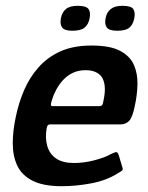

<svg xmlns="http://www.w3.org/2000/svg" viewBox="-20 -637 511 662"><path d="M35 -237Q45 -284 63.5 -327Q82 -370 113 -405Q144 -440 188.5 -460Q233 -480 296 -480Q360 -480 394.5 -461.5Q429 -443 442 -412.5Q455 -382 454 -345.5Q453 -309 445 -273Q437 -232 425 -220Q413 -208 395 -208H153Q148 -208 145.5 -206Q143 -204 141 -196Q135 -161 143 -133.5Q151 -106 173.5 -90.5Q196 -75 235 -75Q270 -75 306 -84.5Q342 -94 361 -105Q373 -111 379.5 -112.5Q386 -114 390 -100L401 -63Q405 -53 401.5 -49.5Q398 -46 387 -40Q348 -15 295.5 -5Q243 5 193 5Q129 5 92 -14Q55 -33 39.5 -66Q24 -99 24 -143Q24 -187 35 -237ZM337 -291Q342 -314 341.5 -332.5Q341 -351 334.5 -365Q328 -379 313 -387Q298 -395 275 -395Q250 -395 230.5 -385.5Q211 -376 197 -360.5Q183 -345 173.5 -327Q164 -309 159 -292Q155 -279 155.5 -275Q156 -271 162 -271Q201 -271 241 -271Q281 -271 321 -271Q329 -271 332 -274.5Q335 -278 337 -291ZM289 -574Q285 -553 272 -542Q259 -531 229 -531Q203 -531 194.5 -542Q186 -553 190 -574Q194 -595 207.5 -606Q221 -617 248 -617Q277 -617 285 -606Q293 -595 289 -574ZM443 -574Q439 -553 426.5 -542Q414 -531 384 -531Q357 -531 348.5 -542Q340 -553 344 -574Q348 -595 362 -606Q376 -617 402 -617Q432 -617 439.5 -606Q447 -595 443 -574Z"/></svg>

Font: Glory SemiBold
Style: Italic
Weight: 600
Italic angle: -12°
Designer: Robert Leuschke
Foundry: Robert Leuschke
Version: Version 1.011